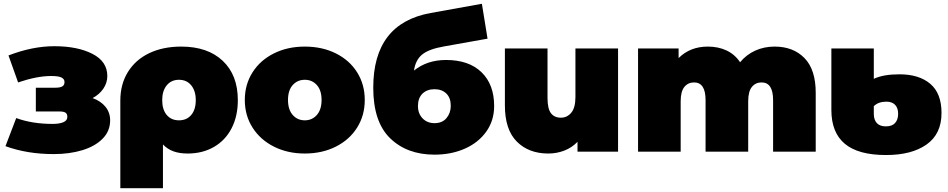

<svg xmlns="http://www.w3.org/2000/svg" viewBox="-20 -804 5027 1018"><path d="M539.5 -237.5C523.2 -257.8 500.3 -273.3 471 -284C495 -296.7 514 -313.3 528 -334C542 -354.7 549 -377 549 -401C549 -452.3 522.7 -491.5 470 -518.5C417.3 -545.5 350 -559 268 -559C190.7 -559 109.7 -542.7 25 -510L76 -367C142.7 -389.7 201 -401 251 -401C277 -401 295.3 -398.3 306 -393C316.7 -387.7 322 -379.7 322 -369C322 -358.3 318.2 -350.7 310.5 -346C302.8 -341.3 290.7 -339 274 -339H170V-213H295C310.3 -213 321.2 -210.8 327.5 -206.5C333.8 -202.2 337 -194.7 337 -184C337 -171.3 330 -162 316 -156C302 -150 283 -147 259 -147C187 -147 122.7 -157.3 66 -178L9 -29C85.7 -1 171 13 265 13C320.3 13 370.7 6.2 416 -7.5C461.3 -21.2 497.3 -41.5 524 -68.5C550.7 -95.5 564 -128 564 -166C564 -193.3 555.8 -217.2 539.5 -237.5Z M1161 -481.5C1107.7 -531.8 1034.3 -557 941 -557C876.3 -557 819.7 -545.3 771 -522C722.3 -498.7 684.7 -465.3 658 -422C631.3 -378.7 618 -328.3 618 -271V194H844V-38C860 -21.3 878.7 -9.2 900 -1.5C921.3 6.2 946.3 10 975 10C1027.7 10 1074.2 -1.7 1114.5 -25C1154.8 -48.3 1186 -81.3 1208 -124C1230 -166.7 1241 -216.3 1241 -273C1241 -361.7 1214.3 -431.2 1161 -481.5ZM994 -194.5C978 -175.5 956.3 -166 929 -166C901.7 -166 880 -175.5 864 -194.5C848 -213.5 840 -239.7 840 -273C840 -305.7 848 -331.8 864 -351.5C880 -371.2 901.7 -381 929 -381C956.3 -381 978 -371.2 994 -351.5C1010 -331.8 1018 -305.7 1018 -273C1018 -239.7 1010 -213.5 994 -194.5Z M1432.5 -26.5C1480.8 -2.2 1535.3 10 1596 10C1657.3 10 1712.2 -2.2 1760.5 -26.5C1808.8 -50.8 1846.5 -84.5 1873.5 -127.5C1900.5 -170.5 1914 -219.3 1914 -274C1914 -328.7 1900.5 -377.5 1873.5 -420.5C1846.5 -463.5 1808.8 -497 1760.5 -521C1712.2 -545 1657.3 -557 1596 -557C1535.3 -557 1480.8 -545 1432.5 -521C1384.2 -497 1346.3 -463.5 1319 -420.5C1291.7 -377.5 1278 -328.7 1278 -274C1278 -219.3 1291.7 -170.5 1319 -127.5C1346.3 -84.5 1384.2 -50.8 1432.5 -26.5ZM1660 -194.5C1643.3 -175.5 1622 -166 1596 -166C1570 -166 1548.7 -175.5 1532 -194.5C1515.3 -213.5 1507 -240 1507 -274C1507 -308 1515.3 -334.3 1532 -353C1548.7 -371.7 1570 -381 1596 -381C1622 -381 1643.3 -371.7 1660 -353C1676.7 -334.3 1685 -308 1685 -274C1685 -240 1676.7 -213.5 1660 -194.5Z M2533 -421C2488.3 -464.3 2425.7 -486 2345 -486C2278.3 -486 2221.7 -467.3 2175 -430C2180.3 -467.3 2194.8 -495.7 2218.5 -515C2242.2 -534.3 2281 -548.7 2335 -558L2565 -599L2535 -784L2263 -735C2060.3 -698.3 1959 -566.3 1959 -339C1959 -218.3 1988.8 -129 2048.5 -71C2108.2 -13 2186.7 16 2284 16C2343.3 16 2397 5.3 2445 -16C2493 -37.3 2530.8 -67.5 2558.5 -106.5C2586.2 -145.5 2600 -190.7 2600 -242C2600 -318 2577.7 -377.7 2533 -421ZM2347.5 -178C2332.5 -160 2311.3 -151 2284 -151C2258 -151 2236.8 -159.5 2220.5 -176.5C2204.2 -193.5 2196 -215.3 2196 -242C2196 -270 2204 -291.8 2220 -307.5C2236 -323.2 2257.3 -331 2284 -331C2310 -331 2330.8 -323.3 2346.5 -308C2362.2 -292.7 2370 -271 2370 -243C2370 -217.7 2362.5 -196 2347.5 -178Z M3257 -547H3031V-290C3031 -252 3023.7 -224.2 3009 -206.5C2994.3 -188.8 2976 -180 2954 -180C2930.7 -180 2913 -188 2901 -204C2889 -220 2883 -246.7 2883 -284V-547H2657V-245C2657 -159.7 2678 -95.8 2720 -53.5C2762 -11.2 2817.7 10 2887 10C2917 10 2945.3 4.8 2972 -5.5C2998.7 -15.8 3022 -31.3 3042 -52V0H3257Z M4245.5 -496C4205.8 -536.7 4153 -557 4087 -557C4049.7 -557 4015.3 -549.8 3984 -535.5C3952.7 -521.2 3926 -500.7 3904 -474C3885.3 -502 3861.3 -522.8 3832 -536.5C3802.7 -550.2 3769.7 -557 3733 -557C3670.3 -557 3618.7 -536.7 3578 -496V-547H3363V0H3589V-267C3589 -301.7 3595.5 -327 3608.5 -343C3621.5 -359 3638.7 -367 3660 -367C3700.7 -367 3721 -335.7 3721 -273V0H3947V-267C3947 -301.7 3953.5 -327 3966.5 -343C3979.5 -359 3996.7 -367 4018 -367C4058.7 -367 4079 -335.7 4079 -273V0H4305V-312C4305 -394 4285.2 -455.3 4245.5 -496Z M4459.5 -41.5C4507.2 -1.8 4580 18 4678 18C4768.7 18 4840.3 -0.7 4893 -38C4945.7 -75.3 4972 -131 4972 -205C4972 -274.3 4952.2 -325.8 4912.5 -359.5C4872.8 -393.2 4818.3 -410 4749 -410C4691.7 -410 4646.3 -402 4613 -386V-547H4388V-221C4388 -141 4411.8 -81.2 4459.5 -41.5ZM4726 -152C4715.3 -140 4699 -134 4677 -134C4655.7 -134 4639.7 -139.8 4629 -151.5C4618.3 -163.2 4613 -179.3 4613 -200V-241C4629 -257 4651.3 -265 4680 -265C4700 -265 4715.3 -259.3 4726 -248C4736.7 -236.7 4742 -221 4742 -201C4742 -180.3 4736.7 -164 4726 -152Z"/></svg>

Font: Montserrat Custom Black
Style: Regular
Weight: 900
Designer: Julieta Ulanovsky
Foundry: Julieta Ulanovsky
Version: Version 7.200